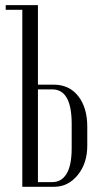

<svg xmlns="http://www.w3.org/2000/svg" viewBox="-20 -719 380 739"><path d="M126 -393.1H187Q246.6 -393.1 281.2 -348.9Q315.9 -304.7 315.9 -231.9V-158.2Q315.9 -90.3 279.1 -45.2Q242.2 0 188 0H65.9V-681.2H2V-699.2H126ZM255.9 -148.9V-242.2Q255.9 -375 181.2 -375H126V-18.1H181.2Q216.8 -18.1 236.3 -50.3Q255.9 -82.5 255.9 -148.9Z"/></svg>

Font: Moniqa Narrow Heading
Style: Regular
Weight: 400
Width: 4
Designer: Rajesh Rajput
Foundry: Rajesh Rajput
Version: Version 1.000